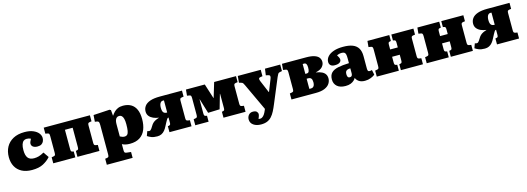

<svg xmlns="http://www.w3.org/2000/svg" viewBox="4 -1508 7448 2715"><g transform="rotate(-15 3728.0 -151.0)"><path d="M301 14Q212 14 151 -18.5Q90 -51 58.5 -109.5Q27 -168 27 -245Q27 -330 62 -394Q97 -458 165 -495Q233 -532 332 -532Q407 -532 458 -510Q509 -488 534.5 -455Q560 -422 560 -386Q560 -361 550.5 -338.5Q541 -316 519.5 -301.5Q498 -287 460 -287Q420 -287 396 -304Q372 -321 372 -351Q372 -362 377.5 -377Q383 -392 397 -418Q384 -425 369 -428.5Q354 -432 336 -432Q310 -432 291.5 -417.5Q273 -403 262.5 -371Q252 -339 252 -289Q252 -212 280 -175.5Q308 -139 371 -139Q406 -139 440 -148.5Q474 -158 517 -183L572 -103Q529 -54 465.5 -20Q402 14 301 14Z M612 0V-88L644 -94Q660 -97 665 -106Q670 -115 670 -141V-381Q670 -407 665 -416.5Q660 -426 644 -428L612 -434V-522H1288V-434L1262 -430Q1243 -427 1237.5 -418Q1232 -409 1232 -389V-133Q1232 -113 1237.5 -104Q1243 -95 1262 -92L1288 -88V0H966V-87L982 -90Q998 -93 1002.5 -102Q1007 -111 1007 -132V-415H894V-134Q894 -113 898 -103Q902 -93 918 -90L935 -87V0Z M1338 216V128L1368 123Q1383 121 1388.5 112Q1394 103 1394 75V-349Q1394 -384 1387.5 -396Q1381 -408 1362 -411L1332 -415L1339 -512L1577 -526L1595 -515L1602 -433H1605Q1622 -459 1643.5 -481Q1665 -503 1697 -517.5Q1729 -532 1774 -532Q1842 -532 1890 -504Q1938 -476 1963 -420Q1988 -364 1988 -279Q1988 -192 1961.5 -126Q1935 -60 1878 -23Q1821 14 1732 14Q1698 14 1670.5 8Q1643 2 1619 -11V77Q1619 102 1625.5 111.5Q1632 121 1654 123L1716 130V216ZM1683 -104Q1710 -104 1725 -119Q1740 -134 1746.5 -170Q1753 -206 1753 -267Q1753 -316 1745 -346.5Q1737 -377 1722 -391.5Q1707 -406 1684 -406Q1662 -406 1647.5 -393.5Q1633 -381 1626 -359Q1619 -337 1619 -307V-124Q1631 -117 1649 -110.5Q1667 -104 1683 -104Z M2134 13Q2080 13 2046.5 -0.5Q2013 -14 1990 -30L2014 -96Q2021 -94 2028 -92Q2035 -90 2043 -90Q2053 -90 2061 -96Q2069 -102 2078 -115Q2087 -128 2101 -151Q2113 -172 2129 -187.5Q2145 -203 2167.5 -214.5Q2190 -226 2221 -235V-237Q2179 -242 2142.5 -258Q2106 -274 2084 -301.5Q2062 -329 2062 -369Q2062 -413 2087.5 -448Q2113 -483 2168 -502.5Q2223 -522 2312 -522H2636V-434L2609 -430Q2590 -427 2584.5 -418Q2579 -409 2579 -389V-133Q2579 -113 2584.5 -104Q2590 -95 2609 -92L2636 -88V0H2313V-87L2329 -90Q2345 -93 2349.5 -102Q2354 -111 2354 -132V-203Q2352 -203 2350.5 -203Q2349 -203 2347 -202.5Q2345 -202 2343 -201Q2337 -199 2327.5 -184Q2318 -169 2306 -146.5Q2294 -124 2280 -97Q2264 -64 2243.5 -39Q2223 -14 2196 -0.5Q2169 13 2134 13ZM2349 -277H2354V-454Q2350 -455 2346 -455Q2342 -455 2337 -455Q2320 -455 2308 -443.5Q2296 -432 2290 -412Q2284 -392 2284 -367Q2284 -316 2300 -296.5Q2316 -277 2349 -277Z M2691 0V-88L2722 -94Q2737 -97 2742 -106Q2747 -115 2747 -141V-381Q2747 -407 2741.5 -416.5Q2736 -426 2722 -428L2686 -434L2694 -522H2970L3036 -315L3041 -303L3107 -522H3427V-434L3400 -430Q3381 -427 3375.5 -418Q3370 -409 3370 -389V-133Q3370 -113 3375.5 -104Q3381 -95 3400 -92L3427 -88V0H3104V-87L3120 -90Q3136 -93 3140.5 -102Q3145 -111 3145 -132V-339H3142L3082 -129L2912 -123L2847 -337H2844V-134Q2844 -113 2848.5 -103Q2853 -93 2869 -90L2886 -87V0Z M3595 230Q3528 230 3484.5 199.5Q3441 169 3441 116Q3441 79 3464 52Q3487 25 3527 25Q3565 25 3581.5 41.5Q3598 58 3598 79Q3598 91 3592 109Q3586 127 3578 147Q3609 152 3629.5 140.5Q3650 129 3665.5 105.5Q3681 82 3693 53L3702 31L3516 -367Q3507 -385 3500 -396.5Q3493 -408 3472 -413L3443 -421L3452 -518H3788V-424L3759 -420Q3737 -417 3733 -404Q3729 -391 3741 -363L3816 -185H3820L3888 -357Q3899 -383 3895.5 -398Q3892 -413 3870 -417L3837 -424L3850 -518H4073V-423L4042 -417Q4022 -413 4014 -401Q4006 -389 3992 -357L3844 -2Q3822 52 3799.5 95.5Q3777 139 3749.5 169Q3722 199 3685 214.5Q3648 230 3595 230Z M4099 0V-88L4131 -94Q4147 -97 4152 -106Q4157 -115 4157 -141V-381Q4157 -407 4151 -416.5Q4145 -426 4131 -428L4092 -434L4100 -522H4453Q4531 -522 4576 -506Q4621 -490 4640 -463Q4659 -436 4659 -401Q4659 -363 4629.5 -329.5Q4600 -296 4532 -282V-280Q4583 -272 4616 -256Q4649 -240 4665.5 -214.5Q4682 -189 4682 -152Q4682 -114 4660 -79Q4638 -44 4588 -22Q4538 0 4456 0ZM4404 -79Q4423 -79 4435.5 -87Q4448 -95 4455 -112Q4462 -129 4462 -155Q4462 -194 4448 -211Q4434 -228 4405 -228H4382V-80Q4387 -79 4393 -79Q4399 -79 4404 -79ZM4382 -299H4403Q4427 -299 4435.5 -319Q4444 -339 4444 -376Q4444 -410 4434.5 -427Q4425 -444 4404 -444Q4399 -444 4393.5 -444Q4388 -444 4382 -443Z M4890 14Q4810 14 4767 -23.5Q4724 -61 4724 -124Q4724 -187 4757 -221Q4790 -255 4855 -269Q4920 -283 5017 -286V-356Q5017 -389 5013 -410.5Q5009 -432 4995.5 -442.5Q4982 -453 4955 -453Q4936 -453 4917 -448.5Q4898 -444 4883 -435Q4894 -419 4900.5 -406.5Q4907 -394 4909.5 -384.5Q4912 -375 4912 -367Q4912 -342 4889 -325.5Q4866 -309 4818 -309Q4777 -309 4757 -328Q4737 -347 4737 -378Q4737 -421 4768 -456Q4799 -491 4856.5 -511Q4914 -531 4996 -531Q5081 -531 5135 -509.5Q5189 -488 5215.5 -443.5Q5242 -399 5242 -329V-147Q5242 -124 5248 -113Q5254 -102 5273 -102Q5282 -102 5290.5 -104Q5299 -106 5306 -108L5321 -36Q5299 -17 5259.5 -1.5Q5220 14 5173 14Q5118 14 5085 -9.5Q5052 -33 5042 -64Q5034 -47 5015 -29Q4996 -11 4965.5 1.5Q4935 14 4890 14ZM4977 -90Q4991 -90 4999.5 -95Q5008 -100 5012.5 -111.5Q5017 -123 5017 -139V-210Q4991 -210 4974 -203.5Q4957 -197 4949 -183Q4941 -169 4941 -145Q4941 -121 4948.5 -105.5Q4956 -90 4977 -90Z M5348 0V-88L5379 -94Q5395 -97 5400 -106Q5405 -115 5405 -141V-381Q5405 -407 5399 -416.5Q5393 -426 5379 -428L5343 -434L5351 -522H5671V-435L5654 -432Q5638 -429 5634 -419Q5630 -409 5630 -388V-322H5742V-390Q5742 -411 5737.5 -420Q5733 -429 5718 -432L5701 -435V-522H6024V-434L5997 -430Q5978 -427 5972.5 -418Q5967 -409 5967 -389V-133Q5967 -113 5972.5 -104Q5978 -95 5997 -92L6024 -88V0H5701V-87L5718 -90Q5733 -93 5737.5 -102Q5742 -111 5742 -132V-215H5630V-134Q5630 -113 5634 -103Q5638 -93 5654 -90L5671 -87V0Z M6079 0V-88L6110 -94Q6126 -97 6131 -106Q6136 -115 6136 -141V-381Q6136 -407 6130 -416.5Q6124 -426 6110 -428L6074 -434L6082 -522H6402V-435L6385 -432Q6369 -429 6365 -419Q6361 -409 6361 -388V-322H6473V-390Q6473 -411 6468.5 -420Q6464 -429 6449 -432L6432 -435V-522H6755V-434L6728 -430Q6709 -427 6703.5 -418Q6698 -409 6698 -389V-133Q6698 -113 6703.5 -104Q6709 -95 6728 -92L6755 -88V0H6432V-87L6449 -90Q6464 -93 6468.5 -102Q6473 -111 6473 -132V-215H6361V-134Q6361 -113 6365 -103Q6369 -93 6385 -90L6402 -87V0Z M6929 13Q6875 13 6841.5 -0.5Q6808 -14 6785 -30L6809 -96Q6816 -94 6823 -92Q6830 -90 6838 -90Q6848 -90 6856 -96Q6864 -102 6873 -115Q6882 -128 6896 -151Q6908 -172 6924 -187.5Q6940 -203 6962.5 -214.5Q6985 -226 7016 -235V-237Q6974 -242 6937.5 -258Q6901 -274 6879 -301.5Q6857 -329 6857 -369Q6857 -413 6882.5 -448Q6908 -483 6963 -502.5Q7018 -522 7107 -522H7431V-434L7404 -430Q7385 -427 7379.5 -418Q7374 -409 7374 -389V-133Q7374 -113 7379.5 -104Q7385 -95 7404 -92L7431 -88V0H7108V-87L7124 -90Q7140 -93 7144.5 -102Q7149 -111 7149 -132V-203Q7147 -203 7145.5 -203Q7144 -203 7142 -202.5Q7140 -202 7138 -201Q7132 -199 7122.5 -184Q7113 -169 7101 -146.5Q7089 -124 7075 -97Q7059 -64 7038.5 -39Q7018 -14 6991 -0.5Q6964 13 6929 13ZM7144 -277H7149V-454Q7145 -455 7141 -455Q7137 -455 7132 -455Q7115 -455 7103 -443.5Q7091 -432 7085 -412Q7079 -392 7079 -367Q7079 -316 7095 -296.5Q7111 -277 7144 -277Z"/></g></svg>

Font: Literata 18pt Black
Style: Regular
Weight: 900
Designer: Latin by Veronika Burian and Jose Scaglione. Greek by Irene Vlachou. Cyrillic by Vera Evstafieva.
Foundry: TypeTogether
Version: Version 3.103;gftools[0.9.29]